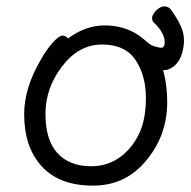

<svg xmlns="http://www.w3.org/2000/svg" viewBox="-20 -566 602 604"><path d="M427 -447 445 -432Q456 -422 470 -419Q484 -415 489.5 -416Q495 -417 497 -425Q501 -439 492 -458.5Q483 -478 462 -497Q457 -504 459 -514Q463 -527 477 -538Q491 -549 504 -545Q514 -542 519 -534Q547 -495 555 -466.5Q563 -438 554 -403Q545 -369 522 -354Q509 -345 493 -345Q506 -301 506 -245Q506 -143 444 -66Q378 18 272.5 18Q167 18 111.5 -42.5Q56 -103 56 -207Q56 -287 106 -374Q126 -410 146 -432Q166 -454 176.5 -454Q187 -454 194 -445Q249 -486 309 -486Q369 -486 413 -457Q420 -452 427 -447ZM267 -43Q316 -43 354.5 -69.5Q393 -96 416 -142Q439 -188 439 -258Q439 -328 406.5 -377Q374 -426 301 -426Q228 -426 175.5 -357.5Q123 -289 123 -207.5Q123 -126 160.5 -84.5Q198 -43 267 -43Z"/></svg>

Font: ToneOZ-Pinyin-WenKai-Regular
Style: Regular
Weight: 400
Designer: Fontworks Inc.
Foundry: ToneOZ
Version: Version 0.240331